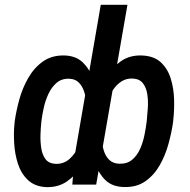

<svg xmlns="http://www.w3.org/2000/svg" viewBox="-20 -770 794 801"><path d="M703.1 -272 702.1 -261.2Q696.3 -219.2 683.3 -171.4Q670.4 -123.5 647 -81.8Q623.5 -40 586.9 -14.2Q550.3 11.7 497.6 10.3Q449.7 9.3 421.4 -17.1Q393.1 -43.5 379.4 -83.5Q365.7 -123.5 362.8 -167.5Q359.9 -211.4 361.8 -248L365.2 -278.3Q371.6 -318.4 386.2 -364.3Q400.9 -410.2 425 -450.2Q449.2 -490.2 485.1 -515.1Q521 -540 570.3 -538.6Q621.6 -537.1 650.6 -510.3Q679.7 -483.4 692.4 -441.9Q705.1 -400.4 706.3 -355.2Q707.5 -310.1 703.1 -272ZM591.8 -261.7 592.8 -272.5Q594.7 -291.5 596.7 -319.8Q598.6 -348.1 594.7 -375.7Q590.8 -403.3 576.7 -422.1Q562.5 -440.9 533.7 -442.4Q507.3 -443.4 487.3 -430.7Q467.3 -418 453.1 -397.2Q439 -376.5 430.7 -352.3Q422.4 -328.1 418 -306.6L405.8 -220.7Q404.8 -201.2 406.2 -178.5Q407.7 -155.8 415.3 -135.3Q422.9 -114.7 437.7 -101.3Q452.6 -87.9 477.5 -86.9Q510.3 -85.9 531.2 -103.5Q552.2 -121.1 564.5 -148.9Q576.7 -176.8 582.8 -207.3Q588.9 -237.8 591.8 -261.7ZM291 -116.7 400.4 -750H511.7L381.3 0H281.7ZM40.5 -254.4 41.5 -264.6Q47.4 -306.6 60.5 -354.7Q73.7 -402.8 98.1 -445.3Q122.6 -487.8 159.7 -513.9Q196.8 -540 249.5 -538.6Q296.4 -537.1 324.7 -510.3Q353 -483.4 366.5 -443.1Q379.9 -402.8 383.1 -358.6Q386.2 -314.5 383.8 -277.8L380.4 -248Q373.5 -208.5 358.9 -163.1Q344.2 -117.7 319.6 -77.6Q294.9 -37.6 259 -12.9Q223.1 11.7 174.3 10.7Q126 8.8 96.9 -18.6Q67.9 -45.9 54.7 -87.2Q41.5 -128.4 39.1 -173.1Q36.6 -217.8 40.5 -254.4ZM152.8 -265.1 151.9 -255.4Q149.9 -236.3 148.9 -208.5Q147.9 -180.7 151.9 -153.1Q155.8 -125.5 169.4 -106.7Q183.1 -87.9 211.9 -86.4Q246.1 -85.4 269.8 -106.7Q293.5 -127.9 307.6 -159.2Q321.8 -190.4 327.1 -218.8L339.8 -305.2Q341.3 -323.7 339.4 -346.4Q337.4 -369.1 330.1 -390.4Q322.8 -411.6 308.3 -426Q293.9 -440.4 270 -441.4Q237.8 -442.9 216.6 -424.8Q195.3 -406.7 182.1 -378.4Q168.9 -350.1 162.4 -319.6Q155.8 -289.1 152.8 -265.1Z"/></svg>

Font: Roboto Condensed Medium
Style: Italic
Weight: 500
Italic angle: -12°
Designer: Christian Robertson
Foundry: Google
Version: Version 3.0; 2020